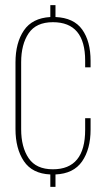

<svg xmlns="http://www.w3.org/2000/svg" viewBox="-20 -722 410 744"><path d="M195 -702V-656Q266 -653 298.5 -607.5Q331 -562 331 -486V-461H310V-487Q310 -636 185 -636Q120 -636 91 -593Q62 -550 62 -481V-221Q62 -152 91 -109Q120 -66 185 -66Q310 -66 310 -219V-264H331V-220Q331 -144 298 -96.5Q265 -49 195 -46V2H175V-46Q105 -49 72.5 -97.5Q40 -146 40 -222V-480Q40 -556 72.5 -604Q105 -652 175 -656V-702Z"/></svg>

Font: TypoPRO Bebas Neue
Style: Regular
Weight: 300
Designer: Ryoichi Tsunekawa
Foundry: Ryoichi Tsunekawa
Version: Version 001.003